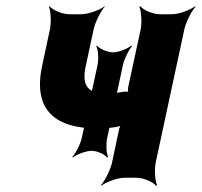

<svg xmlns="http://www.w3.org/2000/svg" viewBox="-20 -574 651 620"><path d="M326 -128 377 -364C381 -383 396 -414 406 -424L404 -427C393 -417 363 -405 345 -405C327 -405 300 -417 293 -427L291 -424C297 -414 299 -383 295 -364L244 -128C240 -109 224 -78 214 -68L215 -65C226 -75 258 -87 276 -87C294 -87 319 -75 326 -65L329 -68C323 -78 322 -109 326 -128ZM326 -272C267 -272 242 -293 257 -361L282 -478C287 -502 306 -539 318 -552V-554C303 -542 265 -528 242 -528H204C181 -528 149 -542 140 -554L138 -552C144 -539 146 -502 141 -478L116 -361C85 -216 161 -159 297 -159C317 -159 336 -161 356 -164C362 -165 371 -168 375 -171L373 -174C369 -171 365 -160 364 -154L342 -50C337 -26 318 11 306 24L307 26C322 14 359 0 382 0H421C444 0 475 14 484 26L487 24C481 11 478 -26 483 -50L575 -478C580 -502 599 -539 611 -552L610 -554C595 -542 558 -528 535 -528H496C473 -528 442 -542 433 -554L430 -552C436 -539 439 -502 434 -478L394 -293C393 -288 393 -277 395 -274L399 -278H381C363 -275 346 -272 326 -272Z"/></svg>

Font: Asimov
Style: EdgeExtremeIt
Weight: 500
Designer: Google
Version: Version 2.000980: 2014